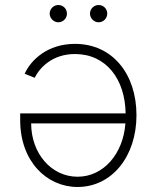

<svg xmlns="http://www.w3.org/2000/svg" viewBox="-20 -730 618 758"><path d="M275.9 -556.8C168.3 -556.8 102.3 -494 77.4 -438.9L116.8 -422.9C137.1 -463.4 187.1 -516.7 275.9 -516.7C399.9 -516.7 474.1 -416.5 475.9 -282.3H59.7V-255.3C59.7 -93.4 164.1 8.2 286.2 8.2C421.5 8.2 518.8 -112.2 518.8 -275.2C518.8 -437.9 424 -556.8 275.9 -556.8ZM475.1 -242.9C466.6 -123.9 389.6 -32.3 286.2 -32.3C182.5 -32.3 103 -124.6 103 -242.9ZM210.2 -642C229.4 -642 244.3 -658 244.3 -676.1C244.3 -695.3 229.4 -710.2 210.2 -710.2C192.1 -710.2 176.1 -695.3 176.1 -676.1C176.1 -658 192.1 -642 210.2 -642ZM369.3 -642C388.5 -642 403.4 -658 403.4 -676.1C403.4 -695.3 388.5 -710.2 369.3 -710.2C351.2 -710.2 335.2 -695.3 335.2 -676.1C335.2 -658 351.2 -642 369.3 -642Z"/></svg>

Font: Karasuma Gothic
Style: Thin
Weight: 200
Designer: Rasmus Andersson / Ryoko Ishizuka
Foundry: rsms
Version: Version 1.00